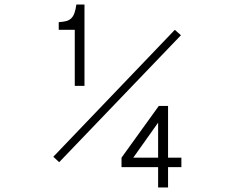

<svg xmlns="http://www.w3.org/2000/svg" viewBox="-20 -727 1040 850"><path d="M680 -29V-184L570 -29ZM783 13H724V103H680V13H518V-29L683 -258H724V-29H783ZM781 -571 242 -9 216 -33 754 -595ZM354 -347H311V-595H240V-629Q259 -630 272.5 -633.5Q286 -637 295 -645.5Q304 -654 309.5 -669Q315 -684 318 -707H354Z"/></svg>

Font: NanumGothicCoding
Style: Regular
Weight: 400
Monospace: yes
Designer: Kwon Bruce; Nicolas Noh; Sung-woo Choi; Go-un Cha; Soo-hyun Park;
Foundry: NHN Corporation
Version: Version 2.000;PS 1;hotconv 1.0.49;makeotf.lib2.0.14853